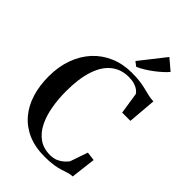

<svg xmlns="http://www.w3.org/2000/svg" viewBox="-289 -1092 1208 1208"><g transform="rotate(45 314.5 -488.5)"><path d="M356 10.5Q271 10.5 207.5 -17.5Q144 -45.5 101.5 -96Q59 -146.5 38 -215Q17 -283.5 17 -365Q17 -452 43 -523.5Q69 -595 116.2 -646Q163.5 -697 228.8 -724.5Q294 -752 372 -752Q415.5 -752 447.5 -747.5Q479.5 -743 504 -736.5Q528.5 -730 550.2 -725.2Q572 -720.5 594.5 -720L579 -531H505.5L483.5 -674.5Q477 -685.5 463.2 -695.8Q449.5 -706 427.8 -712.8Q406 -719.5 376 -719.5Q308 -719.5 259.5 -680.5Q211 -641.5 185.8 -565.2Q160.5 -489 160.5 -377Q160.5 -308.5 171.5 -244.8Q182.5 -181 207.2 -130.5Q232 -80 273 -50.5Q314 -21 373.5 -21Q404 -21 426.5 -31Q449 -41 464.8 -55.2Q480.5 -69.5 490 -82L531 -200.5L589.5 -193L569.5 -27Q549.5 -26.5 531.8 -20.8Q514 -15 492 -7.8Q470 -0.5 437.5 5Q405 10.5 356 10.5ZM363.5 -797.5 335 -819.5 468 -988.5 540 -927.5Q527 -911.5 506.5 -893Q486 -874.5 462 -856.2Q438 -838 413 -822.8Q388 -807.5 365 -797.5Z"/></g></svg>

Font: Merriweather 120pt SemiBold
Style: Regular
Weight: 600
Version: Version 2.100